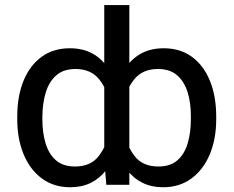

<svg xmlns="http://www.w3.org/2000/svg" viewBox="-20 -748 945 777"><path d="M855 -275.4V-265.6Q855 -185.5 828.9 -123.3Q802.7 -61 754.6 -25.6Q706.5 9.8 639.6 9.8Q593.3 9.8 556.9 -8.1Q520.5 -25.9 494.6 -60.1Q468.8 -94.2 452.9 -143.6Q437 -192.9 431.2 -256.3V-286.1Q439 -370.1 464.4 -429.7Q489.7 -489.3 534.2 -521Q578.6 -552.7 642.6 -552.7Q709 -552.7 756.3 -518.3Q803.7 -483.9 829.3 -421.6Q855 -359.4 855 -275.4ZM752.4 -265.6V-275.4Q752.9 -329.6 739.7 -373.3Q726.6 -417 697.3 -442.9Q668 -468.8 619.1 -468.8Q557.1 -468.8 523.4 -427.2Q489.7 -385.7 479 -324.7V-217.8Q493.2 -157.2 525.4 -115.7Q557.6 -74.2 621.1 -74.2Q669.4 -74.2 698.2 -99.6Q727.1 -125 739.7 -168.5Q752.4 -211.9 752.4 -265.6ZM401.9 -103.5V-727.5H503.4V0H410.2ZM49.8 -265.6V-275.4Q49.8 -359.4 75.4 -421.6Q101.1 -483.9 148.7 -518.3Q196.3 -552.7 262.7 -552.7Q326.7 -552.7 370.8 -521Q415 -489.3 440.4 -429.7Q465.8 -370.1 472.7 -286.1V-256.3Q467.3 -192.9 451.7 -143.6Q436 -94.2 409.9 -60.1Q383.8 -25.9 347.4 -8.1Q311 9.8 264.2 9.8Q197.8 9.8 149.7 -25.6Q101.6 -61 75.7 -123.3Q49.8 -185.5 49.8 -265.6ZM151.4 -275.4V-265.6Q151.4 -211.9 164.3 -168.5Q177.2 -125 206.1 -99.6Q234.9 -74.2 283.7 -74.2Q346.7 -74.2 378.9 -115.7Q411.1 -157.2 424.8 -217.8V-324.7Q415 -385.3 381.3 -427Q347.7 -468.8 285.6 -468.8Q236.8 -468.8 207.5 -442.9Q178.2 -417 165 -373.3Q151.9 -329.6 151.4 -275.4Z"/></svg>

Font: Inter Variable
Style: Regular
Weight: 400
Designer: Rasmus Andersson
Foundry: rsms
Version: Version 4.001;git-9221beed3